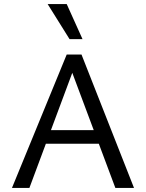

<svg xmlns="http://www.w3.org/2000/svg" viewBox="-20 -927 720 947"><path d="M549 0 320 -612H353L125 0H39L309 -658H382L641 0ZM158 -218 182 -285H476L512 -218ZM323 -734 215 -907H309L387 -734Z"/></svg>

Font: Ysabeau Office Medium
Style: Regular
Weight: 500
Designer: Christian Thalmann (Catharsis Fonts)
Version: Version 2.001;gftools[0.9.30]; featfreeze: tnum,lnum,ss02